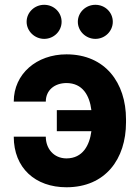

<svg xmlns="http://www.w3.org/2000/svg" viewBox="-20 -785 593 815"><path d="M262.1 -432.5C331 -432.2 360.1 -379.6 367.9 -317.5H221.2V-228H367.9C360.1 -168.7 331.7 -112.9 262.1 -112.6C207.7 -112.9 174.4 -154.5 174.4 -204.9H38.4C38.4 -71.7 130 9.9 262.1 9.9C427.6 9.9 514.9 -110.1 514.9 -265.6V-278.8C514.9 -433.2 426.8 -554.3 262.1 -554.3C136 -554.3 38.4 -471.9 38.4 -353.7H174.4C174.4 -401.3 210.6 -432.2 262.1 -432.5ZM167.6 -620C208.8 -620 241.5 -653.1 241.5 -692.5C241.5 -732.6 208.8 -764.6 167.6 -764.6C126.8 -764.6 93 -732.6 93 -692.5C93 -653.1 126.8 -620 167.6 -620ZM384.9 -620C426.1 -620 458.8 -653.1 458.8 -692.5C458.8 -732.6 426.1 -764.6 384.9 -764.6C344.1 -764.6 310.4 -732.6 310.4 -692.5C310.4 -653.1 344.1 -620 384.9 -620Z"/></svg>

Font: Karasuma Gothic
Style: Bold
Weight: 700
Designer: Rasmus Andersson / Ryoko Nishizuka
Foundry: Genbu
Version: Version 1.00